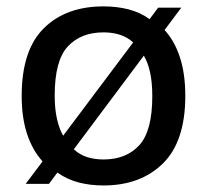

<svg xmlns="http://www.w3.org/2000/svg" viewBox="-20 -572 649 602"><path d="M496 -478Q527.5 -443.5 544.2 -392Q561 -340.5 561 -271.5Q561 -128.5 490.8 -59.5Q420.5 9.5 304.5 9.5Q262 9.5 225.5 -0.2Q189 -10 160 -31L133.5 4.5H60.5L113.5 -66Q82 -100.5 65 -151.8Q48 -203 48 -271.5Q48 -414.5 117.2 -483.2Q186.5 -552 304.5 -552Q347 -552 383.5 -542.5Q420 -533 449 -512L476 -548H548.5ZM304.5 -470.5Q233.5 -470.5 192.5 -426.2Q151.5 -382 151.5 -272.5Q151.5 -231 158.5 -199.8Q165.5 -168.5 178 -146.5L397.5 -439Q379.5 -455.5 356 -463Q332.5 -470.5 304.5 -470.5ZM304.5 -72Q375.5 -72 416.5 -116.5Q457.5 -161 457.5 -270.5Q457.5 -312.5 450.8 -344Q444 -375.5 431 -397.5L211.5 -104Q229.5 -87 253 -79.5Q276.5 -72 304.5 -72Z"/></svg>

Font: Encode Sans Semi Expanded Medium
Style: Regular
Weight: 500
Width: 6
Designer: Multiple Designers
Foundry: Impallari Type
Version: Version 3.000; ttfautohint (v1.8.3) -l 8 -r 50 -G 200 -x 14 